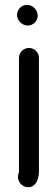

<svg xmlns="http://www.w3.org/2000/svg" viewBox="-20 -700 229 789"><path d="M58 -462V6C58 8.8 55.8 13.9 55 17C48.9 41.2 65.8 62.4 84 67.5C122.6 78.4 140 39.5 140 6V-462C140 -484.5 121.5 -503 99 -503C76.5 -503 58 -484.5 58 -462ZM50 -639C50 -615.7 70.7 -595 94 -595C116.5 -595 135 -613.5 135 -636C135 -659.3 114.3 -680 91 -680C68.5 -680 50 -661.5 50 -639Z"/></svg>

Font: HoneyBee
Style: Bd
Weight: 700
Foundry: Cannot Into Space Fonts
Version: Version 0.89